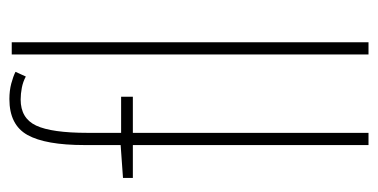

<svg xmlns="http://www.w3.org/2000/svg" viewBox="-218 -587 805 409"><g transform="rotate(-90 184.5 -382.5)"><path d="M183 -502H106V0H80V-502H10V-523L80 -528V-605Q80 -688 101.5 -726.5Q123 -765 178 -765Q196 -765 211 -761Q226 -757 236 -752L226 -730Q215 -736 202 -738.5Q189 -741 177 -741Q137 -741 121.5 -708Q106 -675 106 -598V-527H183ZM299 0H273V-760H299Z"/></g></svg>

Font: Noto Sans ExtraCondensed Thin
Style: Regular
Weight: 100
Width: 2
Designer: Monotype Design Team
Foundry: Monotype Imaging Inc.
Version: Version 2.013; ttfautohint (v1.8.4.7-5d5b)